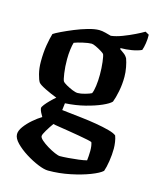

<svg xmlns="http://www.w3.org/2000/svg" viewBox="-113 -625 726 902"><g transform="rotate(15 250.0 -174.5)"><path d="M208 200Q189 200 158.5 187.5Q128 175 97 155.5Q66 136 44.5 114Q23 92 23 72Q23 55 38 34.5Q53 14 75 -5Q97 -24 117 -36Q112 -44 106.5 -55Q101 -66 100 -75Q100 -81 109.5 -93Q119 -105 132 -118Q145 -131 157 -141Q128 -152 99.5 -166Q71 -180 64 -189Q57 -199 50 -226.5Q43 -254 43 -286Q43 -331 49 -366.5Q55 -402 62 -425Q72 -432 97 -444Q122 -456 153.5 -469Q185 -482 216.5 -491Q248 -500 270 -500Q284 -500 301 -495.5Q318 -491 329 -488Q354 -491 384 -502.5Q414 -514 440.5 -527Q467 -540 482 -549L500 -539Q501 -519 497.5 -497Q494 -475 489 -462Q469 -453 442 -448.5Q415 -444 388 -444V-439Q396 -433 407.5 -425Q419 -417 426 -404Q432 -388 436.5 -364Q441 -340 441 -318Q441 -281 434 -246.5Q427 -212 419 -192Q408 -180 376.5 -166Q345 -152 300 -140.5Q255 -129 203 -126L199 -92Q208 -91 234.5 -88Q261 -85 297 -81Q333 -77 368.5 -71Q404 -65 432 -57.5Q460 -50 470 -41Q475 -28 477.5 -11Q480 6 480 20Q480 50 475 82Q470 114 463 133Q448 147 408 162.5Q368 178 315 189Q262 200 208 200ZM248 -188Q263 -188 284 -194Q305 -200 314 -205Q320 -217 323.5 -243Q327 -269 327 -298Q327 -330 323.5 -359Q320 -388 316 -396Q313 -400 300 -408Q287 -416 273 -422.5Q259 -429 252 -429Q237 -429 210.5 -423Q184 -417 169 -411Q165 -399 162 -376Q159 -353 159 -329Q159 -292 163.5 -261Q168 -230 172 -224Q176 -218 191 -209.5Q206 -201 222 -194.5Q238 -188 248 -188ZM244 120Q260 120 285 118Q310 116 334 113Q358 110 373 106Q374 100 375 84.5Q376 69 376 60Q376 33 370 18Q367 16 348.5 12Q330 8 303.5 3.5Q277 -1 250 -5.5Q223 -10 202.5 -13Q182 -16 176 -18Q163 0 150 21.5Q137 43 137 51Q137 59 150 70.5Q163 82 182 93.5Q201 105 218.5 112.5Q236 120 244 120Z"/></g></svg>

Font: Texturina 72pt
Style: Bold
Weight: 700
Designer: Guillermo Torres Carreño
Foundry: Omnibus-Type
Version: Version 1.002; ttfautohint (v1.8.3)